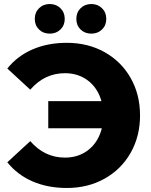

<svg xmlns="http://www.w3.org/2000/svg" viewBox="-20 -927 756 960"><path d="M16.6 -115.6 131.3 -221.4Q202.6 -139 304.8 -139Q361.4 -139 404.9 -165.6Q448.4 -192.2 472.4 -239.9Q496.4 -287.7 496.4 -350Q496.4 -412.3 472.4 -460.1Q448.4 -507.8 404.9 -534.4Q361.4 -561 304.8 -561Q202.6 -561 131.3 -478.6L16.6 -584.4Q66.8 -647.1 142.8 -680Q218.8 -712.9 314.1 -712.9Q419.6 -712.9 502.8 -666.4Q586 -619.9 633.1 -537.3Q680.2 -454.7 680.2 -350Q680.2 -245.3 633.1 -162.7Q586 -80.1 502.8 -33.6Q419.6 12.9 314.1 12.9Q218.8 12.9 142.8 -20Q66.8 -52.9 16.6 -115.6ZM221.3 -421.4H558.8V-285.7H221.3ZM361.7 -832.6Q361.7 -864.8 382.9 -885.8Q404.2 -906.9 436.6 -906.9Q468.8 -906.9 490.1 -885.8Q511.4 -864.8 511.4 -832.6Q511.4 -800.2 490.1 -779.5Q468.8 -758.8 436.6 -758.8Q404.2 -758.8 382.9 -779.5Q361.7 -800.2 361.7 -832.6ZM153.9 -832.6Q153.9 -864.8 175.2 -885.8Q196.4 -906.9 228.8 -906.9Q261 -906.9 282.3 -885.8Q303.7 -864.8 303.7 -832.6Q303.7 -800.2 282.3 -779.5Q261 -758.8 228.8 -758.8Q196.4 -758.8 175.2 -779.5Q153.9 -800.2 153.9 -832.6Z"/></svg>

Font: iiserrat Thin
Style: Regular
Weight: 100
Designer: Akira Ohta
Foundry: Akira Ohta
Version: Version 1.200;Glyphs 3.3.1 (3343)